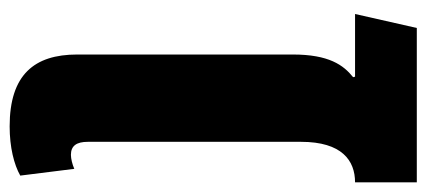

<svg xmlns="http://www.w3.org/2000/svg" viewBox="-263 -611 884 398"><g transform="rotate(90 179.0 -412.0)"><path d="M242 10C285 10 321 1 344 -12L330 -124C321 -120 309 -117 301 -117C282 -117 274 -129 274 -152V-594C274 -679 313 -706 358 -706V-834H38L9 -706H139L140 -702C115 -682 93 -652 93 -577V-130C93 -41 135 10 242 10Z"/></g></svg>

Font: Noto Sans Thai SemCond Blk
Style: Regular
Weight: 900
Width: 4
Designer: Monotype Design Team
Foundry: Monotype Imaging Inc.
Version: Version 2.002